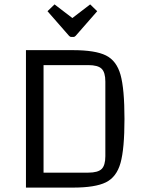

<svg xmlns="http://www.w3.org/2000/svg" viewBox="-20 -853 658 873"><path d="M311 -625Q413 -625 461.5 -601Q510 -577 528 -513Q546 -449 546 -312Q546 -176 528 -112Q510 -48 461.5 -24Q413 0 311 0H98V-625ZM178 -68H381Q425 -68 442 -84.5Q459 -101 459 -143V-482Q459 -524 442 -540.5Q425 -557 381 -557H178ZM309 -771 390 -833 422 -802 324 -690Q319 -685 315 -685H303Q299 -685 294 -690L196 -802L228 -833Z"/></svg>

Font: Changa Light
Style: Regular
Weight: 300
Designer: Eduardo Rodriguez Tunni
Foundry: Eduardo Rodriguez Tunni
Version: Version 2.002; ttfautohint (v1.5) -l 8 -r 50 -G 110 -x 14 -H